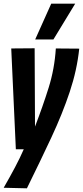

<svg xmlns="http://www.w3.org/2000/svg" viewBox="-23 -809 450 1042"><path d="M280 -546 407 -545Q395 -429 355.5 -310.5Q316 -192 256 -63.5Q196 65 123 213L-3 210Q32 149 58.5 99Q85 49 106 1H63L38 -546L165 -547L167 -122Q209 -231 241 -333Q273 -435 280 -546ZM168 -595 255 -789H385L267 -595Z"/></svg>

Font: Georama Condensed
Style: Bold Italic
Weight: 700
Width: 3
Italic angle: -9°
Designer: Jean-Baptiste Levee
Foundry: Production Type
Version: Version 1.000